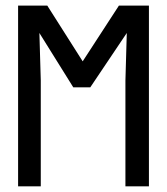

<svg xmlns="http://www.w3.org/2000/svg" viewBox="-20 -658 590 678"><path d="M505.9 0H422.9V-373.5L427.7 -541.5L298.8 -349.6H238.8L119.1 -541.5L124 -374V0H43.9V-638.2H147L272 -441.4L399.9 -638.2H505.9Z"/></svg>

Font: Code New Roman
Style: Regular
Weight: 400
Monospace: yes
Designer: Sam Radian
Foundry: Code New Roman
Version: Version 2.00 November 29, 2014